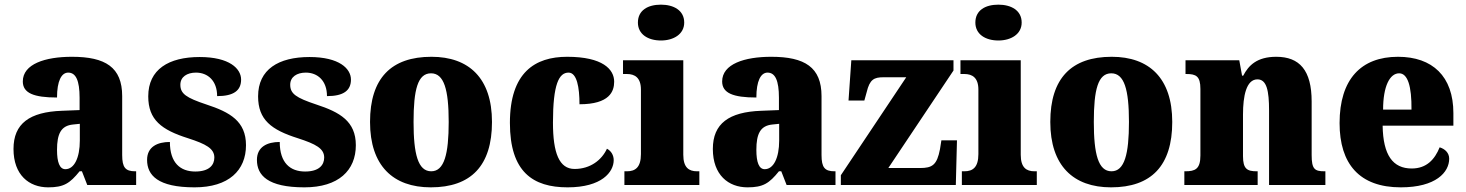

<svg xmlns="http://www.w3.org/2000/svg" viewBox="-20 -795 6300 825"><path d="M187 10C254 10 280 -7 322 -59H332L355 0H565V-59H561C519 -59 505 -75 505 -129V-382C505 -506 433 -551 289 -551C174 -551 78 -520 78 -445C78 -395 125 -376 225 -376C225 -447 244 -483 273 -483C306 -483 322 -449 322 -375V-322L246 -319C107 -314 38 -264 38 -155C38 -43 105 10 187 10ZM261 -68C236 -68 225 -98 225 -151C225 -220 242 -255 294 -260L323 -263V-191C323 -117 299 -68 261 -68Z M816 10C963 10 1037 -63 1037 -171C1037 -274 968 -313 867 -346C780 -375 755 -392 755 -431C755 -465 784 -483 822 -483C873 -483 913 -448 913 -382C984 -382 1016 -406 1016 -453C1016 -500 966 -550 838 -550C705 -550 617 -497 617 -381C617 -280 674 -237 788 -201C865 -176 901 -157 901 -118C901 -86 879 -58 819 -58C755 -58 710 -95 710 -185C656 -185 612 -164 612 -108C612 -42 658 10 816 10Z M1288 10C1435 10 1509 -63 1509 -171C1509 -274 1440 -313 1339 -346C1252 -375 1227 -392 1227 -431C1227 -465 1256 -483 1294 -483C1345 -483 1385 -448 1385 -382C1456 -382 1488 -406 1488 -453C1488 -500 1438 -550 1310 -550C1177 -550 1089 -497 1089 -381C1089 -280 1146 -237 1260 -201C1337 -176 1373 -157 1373 -118C1373 -86 1351 -58 1291 -58C1227 -58 1182 -95 1182 -185C1128 -185 1084 -164 1084 -108C1084 -42 1130 10 1288 10Z M1831 10C2004 10 2094 -83 2094 -271C2094 -459 1995 -551 1834 -551C1661 -551 1570 -459 1570 -271C1570 -83 1669 10 1831 10ZM1833 -59C1776 -59 1757 -133 1757 -271C1757 -410 1775 -480 1832 -480C1888 -480 1908 -410 1908 -271C1908 -133 1889 -59 1833 -59Z M2419 10C2566 10 2617 -56 2617 -107C2617 -127 2607 -146 2588 -156C2566 -108 2517 -69 2449 -69C2383 -69 2356 -137 2356 -268C2356 -434 2382 -483 2423 -483C2459 -483 2470 -419 2470 -347C2600 -347 2619 -403 2619 -444C2619 -497 2570 -551 2417 -551C2279 -551 2171 -484 2171 -267C2171 -56 2270 10 2419 10Z M2820 -621C2874 -621 2920 -648 2920 -698C2920 -751 2874 -775 2820 -775C2764 -775 2721 -751 2721 -698C2721 -648 2764 -621 2820 -621ZM2663 0H2985V-59H2975C2940 -59 2916 -75 2916 -130V-536H2657V-477H2674C2708 -477 2734 -461 2734 -410V-133C2734 -76 2710 -59 2674 -59H2663Z M3192 10C3259 10 3285 -7 3327 -59H3337L3360 0H3570V-59H3566C3524 -59 3510 -75 3510 -129V-382C3510 -506 3438 -551 3294 -551C3179 -551 3083 -520 3083 -445C3083 -395 3130 -376 3230 -376C3230 -447 3249 -483 3278 -483C3311 -483 3327 -449 3327 -375V-322L3251 -319C3112 -314 3043 -264 3043 -155C3043 -43 3110 10 3192 10ZM3266 -68C3241 -68 3230 -98 3230 -151C3230 -220 3247 -255 3299 -260L3328 -263V-191C3328 -117 3304 -68 3266 -68Z M3593 0H4087L4092 -192H4025L4019 -154C4006 -86 3986 -73 3933 -73H3797L4077 -492V-536H3638L3626 -363H3694L3704 -399C3717 -454 3736 -463 3776 -463H3874L3593 -42Z M4270 -621C4324 -621 4370 -648 4370 -698C4370 -751 4324 -775 4270 -775C4214 -775 4171 -751 4171 -698C4171 -648 4214 -621 4270 -621ZM4113 0H4435V-59H4425C4390 -59 4366 -75 4366 -130V-536H4107V-477H4124C4158 -477 4184 -461 4184 -410V-133C4184 -76 4160 -59 4124 -59H4113Z M4754 10C4927 10 5017 -83 5017 -271C5017 -459 4918 -551 4757 -551C4584 -551 4493 -459 4493 -271C4493 -83 4592 10 4754 10ZM4756 -59C4699 -59 4680 -133 4680 -271C4680 -410 4698 -480 4755 -480C4811 -480 4831 -410 4831 -271C4831 -133 4812 -59 4756 -59Z M5069 0H5384V-59H5380C5339 -59 5321 -69 5321 -124V-303C5321 -382 5335 -454 5383 -454C5423 -454 5433 -405 5433 -320V0H5675V-59H5671C5629 -59 5616 -68 5616 -129V-359C5616 -493 5564 -551 5464 -551C5381 -551 5345 -514 5322 -470H5317L5305 -536H5074V-477H5078C5119 -477 5138 -468 5138 -413V-127C5138 -68 5115 -59 5073 -59H5069Z M5999 10C6150 10 6207 -55 6207 -113C6207 -138 6189 -155 6166 -162C6145 -110 6110 -71 6046 -71C5965 -71 5923 -128 5921 -255H6225V-309C6225 -467 6135 -551 5987 -551C5828 -551 5736 -454 5736 -266C5736 -91 5821 10 5999 10ZM6045 -324H5923C5923 -425 5952 -480 5992 -480C6029 -480 6046 -424 6045 -324Z"/></svg>

Font: Noto Serif Bengali SemiCondensed Black
Style: Regular
Weight: 900
Width: 4
Designer: Juan Bruce, Universal Thirst, Indian Type Foundry and the Monotype Design Team.
Foundry: Monotype Imaging Inc.
Version: Version 2.003